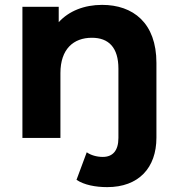

<svg xmlns="http://www.w3.org/2000/svg" viewBox="-20 -566 731 788"><path d="M399 -546C326 -546 263 -521 221 -475V-538H72V0H228V-266C228 -365 282 -411 357 -411C426 -411 466 -371 466 -284V0C466 53 442 78 402 78C377 78 353 71 336 59L294 172C325 193 372 202 420 202C549 202 622 123 622 -1V-308C622 -472 526 -546 399 -546Z"/></svg>

Font: Montserrat Lite
Style: Bold
Weight: 700
Designer: Julieta Ulanovsky
Foundry: Julieta Ulanovsky
Version: Version 7.200;PS 007.200;hotconv 1.0.88;makeotf.lib2.5.64775